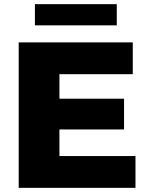

<svg xmlns="http://www.w3.org/2000/svg" viewBox="-20 -904 712 924"><path d="M632 -153V0H70V-700H619V-547H266V-429H577V-281H266V-153ZM148 -884H542V-782H148Z"/></svg>

Font: CMG Sans ExtraBold
Style: Regular
Weight: 800
Designer: Julieta Ulanovsky
Foundry: Julieta Ulanovsky
Version: Version 7.200